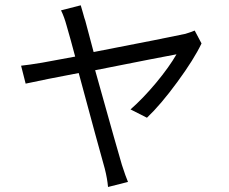

<svg xmlns="http://www.w3.org/2000/svg" viewBox="-20 -623 886 742"><path d="M732.4 -504.9C726.6 -502 714.8 -498 696.3 -492.2C651.4 -482.4 533.2 -459 341.8 -421.9L309.6 -543C307.6 -547.9 304.7 -557.6 300.8 -572.3C296.9 -586.9 293.9 -596.7 292 -602.5L215.8 -583C224.6 -565.4 231.4 -545.9 237.3 -524.4C248 -488.3 258.8 -448.2 270.5 -404.3L143.6 -380.9C108.4 -375 81.1 -371.1 61.5 -369.1L79.1 -299.8C127.9 -310.5 196.3 -324.2 284.2 -340.8C335.9 -149.4 369.1 -26.4 384.8 28.3C391.6 54.7 395.5 78.1 397.5 99.6L474.6 80.1C468.8 66.4 460.9 44.9 451.2 14.6C444.3 -6.8 410.2 -128.9 347.7 -351.6C524.4 -386.7 628.9 -407.2 662.1 -413.1C643.6 -380.9 617.2 -343.8 583 -302.7C548.8 -261.7 515.6 -227.5 484.4 -200.2L547.9 -168C583 -201.2 622.1 -247.1 665 -305.7C708 -364.3 739.3 -414.1 758.8 -455.1Z"/></svg>

Font: Gen Shin Gothic P Normal
Style: Regular
Weight: 300
Designer: [Source Han Sans]
Ryoko NISHIZUKA  (kana & ideographs); Paul D. Hunt (Latin, Greek & Cyrillic); Wenlong ZHANG  (bopomofo
Version: Version 1.002.20150607